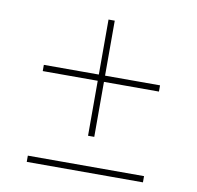

<svg xmlns="http://www.w3.org/2000/svg" viewBox="-69 -802 748 729"><g transform="rotate(10 304.5 -437.0)"><path d="M80 -144V-168H528V-144ZM292 -282V-730H316V-282ZM80 -494V-518H528V-494Z"/></g></svg>

Font: Exo Thin Thin
Style: Regular
Weight: 250
Version: Version 2.000